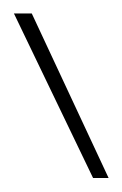

<svg xmlns="http://www.w3.org/2000/svg" viewBox="-123 -885 180 283"><path d="M37.1 -622.6H14.2L-102.5 -865.2H-76.2Z"/></svg>

Font: Mardoto Thin
Style: Regular
Weight: 250
Designer: Christian Robertson, Vahan Hovhannisyan
Foundry: Google
Version: Version 1.000